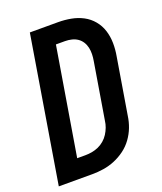

<svg xmlns="http://www.w3.org/2000/svg" viewBox="-136 -824 772 913"><g transform="rotate(-20 250.0 -367.5)"><path d="M3 0 124 -735H267Q300 -735 332 -729Q364 -723 391.5 -708.5Q419 -694 439 -670Q459 -646 468.5 -616Q478 -586 478.5 -553Q479 -520 473 -487L426 -203Q422 -174 411.5 -146.5Q401 -119 383 -94Q365 -69 340 -50.5Q315 -32 287 -20.5Q259 -9 230 -4.5Q201 0 173 0ZM131 -96H173Q189 -96 206 -99Q223 -102 239 -109Q255 -116 269 -128Q283 -140 292.5 -155Q302 -170 308 -186Q314 -202 316 -219L363 -503Q366 -520 366.5 -537Q367 -554 363.5 -570Q360 -586 351.5 -599.5Q343 -613 330 -622Q317 -631 300.5 -635Q284 -639 267 -639H221Z"/></g></svg>

Font: Iosevka Curly Oblique
Style: Bold
Weight: 700
Italic angle: -9°
Monospace: yes
Designer: Belleve Invis
Foundry: Belleve Invis
Version: Version 11.1.0; ttfautohint (v1.8.3)